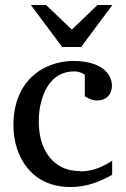

<svg xmlns="http://www.w3.org/2000/svg" viewBox="-20 -739 505 772"><path d="M302 -51C275 -51 251 -56 230 -66C170 -96 136 -161 136 -250C136 -279 139 -306 146 -331C163 -394 201 -452 279 -452C295 -452 310 -446 321 -439V-352C334 -344 349 -335 371 -335C406 -335 430 -358 430 -394C430 -410 426 -424 418 -437C393 -476 340 -494 275 -494C243 -494 212 -488 183 -477C94 -443 34 -361 34 -237C34 -201 39 -168 50 -137C80 -51 149 13 263 13C333 13 385 -11 431 -36V-93C394 -69 356 -50 301 -50ZM306 -550 432 -719H372L269 -620L165 -719H104L230 -550Z"/></svg>

Font: Veleka
Style: Regular
Weight: 400
Designer: Stefan Peev, Context Ltd, 2016; SIL International, 1997-2014.
Foundry: Stefan Peev, Context Ltd, 2016
Version: Version 1.000